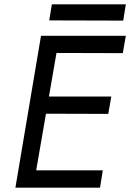

<svg xmlns="http://www.w3.org/2000/svg" viewBox="-20 -865 600 885"><path d="M110 -80H454L441 0H97ZM216 -700H560L546 -620L203 -621ZM168 -420H493L479 -340L155 -341ZM254 -700 133 0H51L169 -700ZM219 -845H560L548 -770L207 -771Z"/></svg>

Font: Jost
Style: Italic
Weight: 400
Italic angle: -5°
Version: Version 3.710